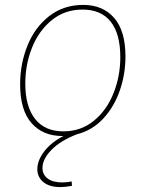

<svg xmlns="http://www.w3.org/2000/svg" viewBox="-20 -548 592 782"><path d="M153 136Q153 163 174 179Q195 195 234 195Q253 195 272 191L273 209Q245 214 226 214Q181 214 156.5 193.5Q132 173 132 141Q132 106 159.5 69.5Q187 33 238 6H234Q155 6 108.5 -46.5Q62 -99 62 -205Q62 -288 92 -362.5Q122 -437 180.5 -482.5Q239 -528 319 -528Q399 -528 445 -475Q491 -422 491 -318Q491 -246 468 -179.5Q445 -113 400.5 -65Q356 -17 293 -1Q226 25 189.5 62.5Q153 100 153 136ZM238 -13Q309 -13 361.5 -55.5Q414 -98 442 -167.5Q470 -237 470 -315Q470 -410 431 -459.5Q392 -509 316 -509Q244 -509 191 -466Q138 -423 110.5 -354Q83 -285 83 -208Q83 -114 123 -63.5Q163 -13 238 -13Z"/></svg>

Font: Bitter Pro Thin
Style: Italic
Weight: 250
Italic angle: -9°
Designer: Sol Matas, and Bitter project Authors
Foundry: Sol Matas
Version: Version 1.010